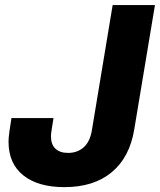

<svg xmlns="http://www.w3.org/2000/svg" viewBox="-20 -748 648 778"><path d="M240.7 10.3Q134.3 10.3 74.5 -37.4Q14.6 -85 14.6 -174.3Q14.6 -182.1 15.4 -191.9Q16.1 -201.7 18.8 -219.7Q21.5 -237.8 26.4 -269.5H196.8Q192.4 -240.7 189.9 -226.3Q187.5 -211.9 187 -205.8Q186.5 -199.7 186.5 -195.8Q186.5 -162.6 204.6 -145.5Q222.7 -128.4 255.9 -128.4Q293.9 -128.4 319.6 -151.6Q345.2 -174.8 352.5 -221.2L436.5 -727.5H607.9L523.9 -223.1Q505.4 -110.8 432.9 -50.3Q360.4 10.3 240.7 10.3Z"/></svg>

Font: Inter 18pt ExtraBold
Style: Italic
Weight: 800
Italic angle: -9.3988°
Designer: Rasmus Andersson
Foundry: rsms
Version: Version 4.001;git-66647c0bb